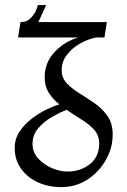

<svg xmlns="http://www.w3.org/2000/svg" viewBox="-20 -536 512 772"><path d="M247.6 -94.7Q223.1 -85 190.9 -66.9Q158.7 -48.8 134.8 -21.7Q110.8 5.4 110.8 43Q110.8 76.2 133.5 101.1Q156.2 126 188.7 139.9Q221.2 153.8 250.5 153.8Q304.2 153.8 341.6 123.8Q378.9 93.8 378.9 41.5Q378.9 8.3 358.9 -13.9Q338.9 -36.1 308.8 -54.7Q278.8 -73.2 247.6 -94.7ZM409.7 -447.3 399.9 -385.3H367.2Q334.5 -379.4 302.2 -361.1Q270 -342.8 249 -315.4Q228 -288.1 228 -253.9Q228 -222.7 248.8 -200.9Q269.5 -179.2 300 -160.4Q330.6 -141.6 361.1 -120.4Q391.6 -99.1 412.4 -69.3Q433.1 -39.6 433.1 5.4Q433.1 58.6 405.8 106.9Q378.4 155.3 331.8 185.8Q285.2 216.3 226.1 216.3Q174.3 216.3 131.8 196.8Q89.4 177.2 64.2 141.8Q39.1 106.4 39.1 59.1Q39.1 22.5 58.8 -7.1Q78.6 -36.6 107.9 -59.1Q137.2 -81.5 167.5 -95.9Q197.8 -110.4 218.8 -116.7Q195.3 -133.8 177.5 -160.9Q159.7 -188 159.7 -225.6Q159.7 -284.2 199.2 -326.4Q238.8 -368.7 294.4 -385.3H52.7L62.5 -447.3Q76.2 -447.3 85.9 -451.2Q95.7 -455.1 104.2 -464.1Q112.8 -473.1 119.4 -483.4Q126 -493.7 132.3 -515.6H165.5L134.3 -447.3Z"/></svg>

Font: BabelStone Englisc
Style: Regular
Weight: 400
Designer: Andrew West
Foundry: BabelStone
Version: Version 1.000 June 24, 2023